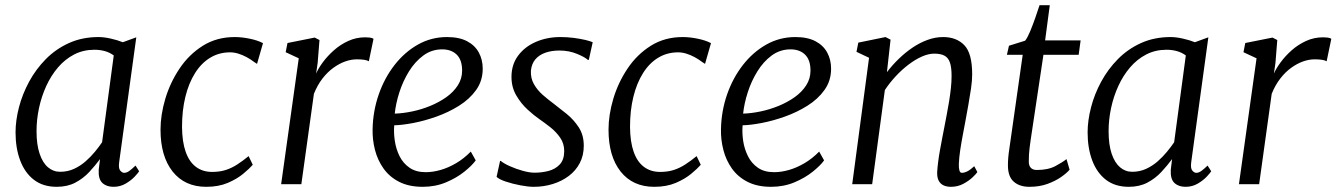

<svg xmlns="http://www.w3.org/2000/svg" viewBox="-20 -711 5158 741"><path d="M440 -86Q436.5 -61.5 444 -52.8Q451.5 -44 459 -44Q469 -44 479 -51.2Q489 -58.5 503 -72L517 -50Q513.5 -44 500 -29.5Q486.5 -15 465.2 -2.5Q444 10 418 10Q391 10 375 -5Q359 -20 361 -56L366 -97Q347.5 -72 324.5 -47.2Q301.5 -22.5 270.8 -6.2Q240 10 199 10Q146 10 110.8 -17.2Q75.5 -44.5 57.8 -92Q40 -139.5 40 -200Q40 -246 53.2 -297Q66.5 -348 92.5 -396Q118.5 -444 157 -483Q195.5 -522 246.5 -545Q297.5 -568 360.5 -568Q381 -568 407 -562.2Q433 -556.5 454 -548L506 -567ZM419 -497Q403.5 -508.5 384.5 -513.8Q365.5 -519 344.5 -519Q301.5 -519 266.2 -500.8Q231 -482.5 204 -451Q177 -419.5 158.5 -379Q140 -338.5 130.5 -293.8Q121 -249 121 -205Q121 -153 132.8 -118Q144.5 -83 165 -65.5Q185.5 -48 212 -48Q241 -48 265.5 -59.2Q290 -70.5 310.2 -88.2Q330.5 -106 346.5 -125.5Q362.5 -145 374 -162Z M776 10Q693 10 646.2 -49Q599.5 -108 599.5 -210.5Q599.5 -267.5 618 -329.8Q636.5 -392 672.8 -446.2Q709 -500.5 762.5 -534.2Q816 -568 886 -568Q912.5 -568 943.2 -561.8Q974 -555.5 995 -544.5L972 -464.5L960.5 -472Q947.5 -482 931.8 -490.5Q916 -499 899.8 -504Q883.5 -509 868 -509Q825.5 -509 791.2 -488.2Q757 -467.5 732.8 -429Q708.5 -390.5 695.5 -337.8Q682.5 -285 682.5 -221Q683 -163 696.8 -124.5Q710.5 -86 736.5 -66.8Q762.5 -47.5 798.5 -47.5Q828.5 -47.5 852 -55.2Q875.5 -63 896.5 -76.8Q917.5 -90.5 939.5 -108.5L955.5 -75Q943.5 -61 919.2 -40.8Q895 -20.5 859.2 -5.2Q823.5 10 776 10Z M1065 0 1133 -486 1082.5 -509.5 1089.5 -545 1194.5 -566 1213 -556.5 1206 -468.5 1200 -427Q1208.5 -447 1226.2 -471Q1244 -495 1268.8 -517Q1293.5 -539 1324.2 -553Q1355 -567 1389.5 -567Q1397 -567 1406.8 -566Q1416.5 -565 1421.5 -561L1403.5 -474.5Q1397 -478.5 1385.5 -480.2Q1374 -482 1357 -482Q1335.5 -482 1312.2 -473.8Q1289 -465.5 1266.2 -449Q1243.5 -432.5 1224.2 -407.5Q1205 -382.5 1191.5 -349L1143 0Z M1816 -92Q1802 -72.5 1772.2 -48.5Q1742.5 -24.5 1701.2 -7.2Q1660 10 1611.5 10Q1558.5 10 1521 -9Q1483.5 -28 1460.5 -60.2Q1437.5 -92.5 1427.2 -132.2Q1417 -172 1418 -213Q1419.5 -283 1441.8 -346.8Q1464 -410.5 1502.8 -460.2Q1541.5 -510 1593 -539Q1644.5 -568 1705 -568Q1752 -568 1782.5 -552Q1813 -536 1828 -508.2Q1843 -480.5 1843 -446Q1843 -399.5 1817.8 -364Q1792.5 -328.5 1751.8 -303Q1711 -277.5 1664.5 -261Q1618 -244.5 1574.5 -236.2Q1531 -228 1501.5 -227.5Q1499 -198.5 1503.8 -167Q1508.5 -135.5 1522.2 -108Q1536 -80.5 1560.8 -63.5Q1585.5 -46.5 1623 -46.5Q1650.5 -46.5 1680.2 -55Q1710 -63.5 1740 -81Q1770 -98.5 1797 -126ZM1686.5 -520.5Q1646 -520.5 1613.8 -496.8Q1581.5 -473 1558.2 -435.2Q1535 -397.5 1521.2 -354.5Q1507.5 -311.5 1503.5 -272.5Q1535.5 -273.5 1571.2 -281Q1607 -288.5 1641 -302.5Q1675 -316.5 1702.8 -336.2Q1730.5 -356 1747 -381.8Q1763.5 -407.5 1763.5 -438.5Q1763.5 -479.5 1742.8 -500Q1722 -520.5 1686.5 -520.5Z M2252.5 -480H2248.5Q2238.5 -490 2207.2 -503Q2176 -516 2139 -516Q2108.5 -516 2084.5 -507.5Q2060.5 -499 2046 -481.8Q2031.5 -464.5 2029 -438Q2027.5 -409.5 2040.5 -386.5Q2053.5 -363.5 2074.2 -345.2Q2095 -327 2116 -311.5Q2139.5 -293.5 2166.8 -271.5Q2194 -249.5 2213.5 -219.8Q2233 -190 2233 -148.5Q2233 -111 2217.5 -81.5Q2202 -52 2175 -31.8Q2148 -11.5 2113.2 -0.8Q2078.5 10 2039.5 10Q2018.5 10 1988.2 4.2Q1958 -1.5 1932 -10.2Q1906 -19 1896.5 -28.5L1910 -90H1912.5Q1924.5 -80 1948 -69.5Q1971.5 -59 1997.5 -51.8Q2023.5 -44.5 2043 -44.5Q2070.5 -44.5 2096.8 -51.2Q2123 -58 2140.2 -76.2Q2157.5 -94.5 2157.5 -128Q2157.5 -157 2142 -179.5Q2126.5 -202 2104 -219.8Q2081.5 -237.5 2060.5 -252Q2041.5 -265 2016.5 -287.8Q1991.5 -310.5 1972.8 -342.2Q1954 -374 1954 -414Q1954 -462 1979.8 -496.5Q2005.5 -531 2048.5 -549.5Q2091.5 -568 2142.5 -568Q2168.5 -568 2194 -564.8Q2219.5 -561.5 2239.2 -556.8Q2259 -552 2267.5 -548Z M2505 10Q2422 10 2375.2 -49Q2328.5 -108 2328.5 -210.5Q2328.5 -267.5 2347 -329.8Q2365.5 -392 2401.8 -446.2Q2438 -500.5 2491.5 -534.2Q2545 -568 2615 -568Q2641.5 -568 2672.2 -561.8Q2703 -555.5 2724 -544.5L2701 -464.5L2689.5 -472Q2676.5 -482 2660.8 -490.5Q2645 -499 2628.8 -504Q2612.5 -509 2597 -509Q2554.5 -509 2520.2 -488.2Q2486 -467.5 2461.8 -429Q2437.5 -390.5 2424.5 -337.8Q2411.5 -285 2411.5 -221Q2412 -163 2425.8 -124.5Q2439.5 -86 2465.5 -66.8Q2491.5 -47.5 2527.5 -47.5Q2557.5 -47.5 2581 -55.2Q2604.5 -63 2625.5 -76.8Q2646.5 -90.5 2668.5 -108.5L2684.5 -75Q2672.5 -61 2648.2 -40.8Q2624 -20.5 2588.2 -5.2Q2552.5 10 2505 10Z M3160.5 -92Q3146.5 -72.5 3116.8 -48.5Q3087 -24.5 3045.8 -7.2Q3004.5 10 2956 10Q2903 10 2865.5 -9Q2828 -28 2805 -60.2Q2782 -92.5 2771.8 -132.2Q2761.5 -172 2762.5 -213Q2764 -283 2786.2 -346.8Q2808.5 -410.5 2847.2 -460.2Q2886 -510 2937.5 -539Q2989 -568 3049.5 -568Q3096.5 -568 3127 -552Q3157.5 -536 3172.5 -508.2Q3187.5 -480.5 3187.5 -446Q3187.5 -399.5 3162.2 -364Q3137 -328.5 3096.2 -303Q3055.5 -277.5 3009 -261Q2962.5 -244.5 2919 -236.2Q2875.5 -228 2846 -227.5Q2843.5 -198.5 2848.2 -167Q2853 -135.5 2866.8 -108Q2880.5 -80.5 2905.2 -63.5Q2930 -46.5 2967.5 -46.5Q2995 -46.5 3024.8 -55Q3054.5 -63.5 3084.5 -81Q3114.5 -98.5 3141.5 -126ZM3031 -520.5Q2990.5 -520.5 2958.2 -496.8Q2926 -473 2902.8 -435.2Q2879.5 -397.5 2865.8 -354.5Q2852 -311.5 2848 -272.5Q2880 -273.5 2915.8 -281Q2951.5 -288.5 2985.5 -302.5Q3019.5 -316.5 3047.2 -336.2Q3075 -356 3091.5 -381.8Q3108 -407.5 3108 -438.5Q3108 -479.5 3087.2 -500Q3066.5 -520.5 3031 -520.5Z M3403 -432.5Q3423.5 -459.5 3448.8 -484Q3474 -508.5 3502.2 -527.5Q3530.5 -546.5 3560.2 -557.2Q3590 -568 3620 -568Q3671.5 -568 3701.8 -536.5Q3732 -505 3732 -424Q3732 -400 3727.5 -369Q3723 -338 3717.2 -306Q3711.5 -274 3706.5 -247Q3702 -222 3696.2 -192.2Q3690.5 -162.5 3686 -132.8Q3681.5 -103 3680.5 -78.5Q3680 -62 3682.8 -53Q3685.5 -44 3692 -44Q3702 -44 3713.8 -50Q3725.5 -56 3740 -69.5L3752 -47Q3749 -41.5 3734.5 -27.5Q3720 -13.5 3698.2 -1.8Q3676.5 10 3650 10Q3633 10 3620.8 4Q3608.5 -2 3602.2 -14.8Q3596 -27.5 3597 -48.5Q3598 -65.5 3600.8 -87Q3603.5 -108.5 3607.8 -132Q3612 -155.5 3616.5 -178.8Q3621 -202 3625 -222.5Q3629 -244 3633.8 -268.5Q3638.5 -293 3642.8 -319Q3647 -345 3649.8 -370.2Q3652.5 -395.5 3652.5 -418Q3652.5 -451.5 3646 -470Q3639.5 -488.5 3625 -496.2Q3610.5 -504 3585.5 -504Q3563.5 -504 3538 -492.8Q3512.5 -481.5 3486.8 -462Q3461 -442.5 3437.2 -417Q3413.5 -391.5 3395 -363.5L3346 0H3269L3334 -488L3285.5 -511L3292.5 -546.5L3397.5 -568L3417 -558Z M3957.5 -169.5Q3955 -152.5 3953.5 -139.5Q3952 -126.5 3951.2 -114.2Q3950.5 -102 3950.5 -86.5Q3950.5 -72 3958.2 -63.5Q3966 -55 3981.5 -55Q4025 -55 4053.5 -70.2Q4082 -85.5 4096 -97L4108 -56Q4097.5 -43.5 4075.5 -28Q4053.5 -12.5 4022.5 -1.2Q3991.5 10 3953 10Q3915 10 3892.5 -9.8Q3870 -29.5 3870 -72.5Q3870 -79 3870.2 -86.5Q3870.5 -94 3871.2 -102.5Q3872 -111 3873 -119.8Q3874 -128.5 3875.5 -137.5L3927 -499.5H3866L3874 -534.5L3936.5 -554Q3945.5 -565.5 3955.8 -590.2Q3966 -615 3975.8 -642.8Q3985.5 -670.5 3992 -691H4031.5L4013.5 -555H4150.5L4143 -499.5H4007Z M4577.5 -86Q4574 -61.5 4581.5 -52.8Q4589 -44 4596.5 -44Q4606.5 -44 4616.5 -51.2Q4626.5 -58.5 4640.5 -72L4654.5 -50Q4651 -44 4637.5 -29.5Q4624 -15 4602.8 -2.5Q4581.5 10 4555.5 10Q4528.5 10 4512.5 -5Q4496.5 -20 4498.5 -56L4503.5 -97Q4485 -72 4462 -47.2Q4439 -22.5 4408.2 -6.2Q4377.5 10 4336.5 10Q4283.5 10 4248.2 -17.2Q4213 -44.5 4195.2 -92Q4177.5 -139.5 4177.5 -200Q4177.5 -246 4190.8 -297Q4204 -348 4230 -396Q4256 -444 4294.5 -483Q4333 -522 4384 -545Q4435 -568 4498 -568Q4518.5 -568 4544.5 -562.2Q4570.5 -556.5 4591.5 -548L4643.5 -567ZM4556.5 -497Q4541 -508.5 4522 -513.8Q4503 -519 4482 -519Q4439 -519 4403.8 -500.8Q4368.5 -482.5 4341.5 -451Q4314.5 -419.5 4296 -379Q4277.5 -338.5 4268 -293.8Q4258.5 -249 4258.5 -205Q4258.5 -153 4270.2 -118Q4282 -83 4302.5 -65.5Q4323 -48 4349.5 -48Q4378.5 -48 4403 -59.2Q4427.5 -70.5 4447.8 -88.2Q4468 -106 4484 -125.5Q4500 -145 4511.5 -162Z M4761.5 0 4829.5 -486 4779 -509.5 4786 -545 4891 -566 4909.5 -556.5 4902.5 -468.5 4896.5 -427Q4905 -447 4922.8 -471Q4940.5 -495 4965.2 -517Q4990 -539 5020.8 -553Q5051.5 -567 5086 -567Q5093.5 -567 5103.2 -566Q5113 -565 5118 -561L5100 -474.5Q5093.5 -478.5 5082 -480.2Q5070.5 -482 5053.5 -482Q5032 -482 5008.8 -473.8Q4985.5 -465.5 4962.8 -449Q4940 -432.5 4920.8 -407.5Q4901.5 -382.5 4888 -349L4839.5 0Z"/></svg>

Font: Merriweather Light
Style: Italic
Weight: 300
Italic angle: -7.8°
Designer: Eben Sorkin
Foundry: Eben Sorkin
Version: Version 2.101